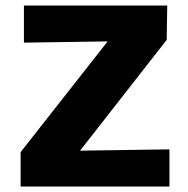

<svg xmlns="http://www.w3.org/2000/svg" viewBox="-20 -678 683 698"><path d="M55 0V-125L459 -639L539 -530L67 -523V-658H588L586 -533L184 -19L113 -128L596 -135V0Z"/></svg>

Font: Ysabeau Infant Black
Style: Regular
Weight: 900
Designer: Christian Thalmann (Catharsis Fonts)
Version: Version 2.001;gftools[0.9.30]; featfreeze: ss01,ss02,lnum